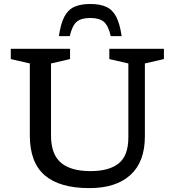

<svg xmlns="http://www.w3.org/2000/svg" viewBox="-20 -958 900 988"><path d="M640.5 -251V-631.5L542.5 -654V-707H823.5V-654L725.5 -631.5V-256Q725.5 -125 651 -57.5Q576.5 10 440 10Q287 10 210.2 -56Q133.5 -122 133.5 -261V-631.5L35.5 -654V-707H340.5V-654L242.5 -631.5V-261Q242.5 -164.5 293.2 -121Q344 -77.5 446 -77.5Q542 -77.5 591.2 -117.5Q640.5 -157.5 640.5 -251ZM444.5 -865.5Q397.5 -865.5 374.5 -845.8Q351.5 -826 339 -772H283Q292.5 -837 311.5 -872.8Q330.5 -908.5 363 -923Q395.5 -937.5 444.5 -937.5Q494 -937.5 526.2 -923Q558.5 -908.5 577.5 -872.8Q596.5 -837 606 -772H550Q537.5 -826 514.5 -845.8Q491.5 -865.5 444.5 -865.5Z"/></svg>

Font: Newsreader Caption
Style: Regular
Weight: 400
Designer: Hugues Gentile
Foundry: Production Type
Version: Version 1.001